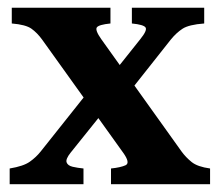

<svg xmlns="http://www.w3.org/2000/svg" viewBox="-20 -474 567 494"><path d="M505.4 -413.6Q465.8 -410.6 449.7 -400.1Q433.6 -389.6 419.4 -372.1L289.6 -208L239.3 -245.6L340.8 -373Q359.4 -396 354.5 -403.3Q349.6 -410.6 319.3 -413.6V-454.1H505.4ZM265.6 0V-40.5Q290 -43 303 -48.8Q315.9 -54.7 296.9 -81.1L88.4 -372.1Q75.7 -389.6 61 -400.1Q46.4 -410.6 10.3 -413.6V-454.1H264.2V-413.6Q234.4 -410.6 229.2 -403.6Q224.1 -396.5 240.7 -373L447.3 -84Q458 -69.3 473.1 -57.1Q488.3 -44.9 520.5 -40.5V0ZM161.6 -81.1Q148.4 -64.5 151.4 -56.2Q154.3 -47.9 167 -44.9Q179.7 -42 194.8 -40.5V0H4.9V-40.5Q40.5 -46.4 56.6 -57.9Q72.8 -69.3 84.5 -84L219.2 -253.4L268.6 -214.4Z"/></svg>

Font: Gentium Book Plus
Style: Bold
Weight: 700
Designer: Victor Gaultney, Annie Olsen, Iska Routamaa, Becca Hirsbrunner
Foundry: SIL International
Version: Version 6.101